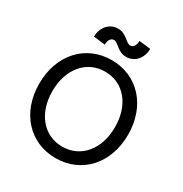

<svg xmlns="http://www.w3.org/2000/svg" viewBox="-208 -1070 1183 1243"><g transform="rotate(30 383.5 -448.5)"><path d="M383 16C578 16 715 -135 715 -350C715 -565 578 -716 383 -716C188 -716 51 -565 51 -350C51 -135 188 16 383 16ZM383 -70C245 -70 149 -184 149 -350C149 -516 245 -630 383 -630C522 -630 617 -516 617 -350C617 -184 522 -70 383 -70ZM451 -780C516 -780 561 -835 561 -903L475 -913C475 -882 461 -857 438 -857C404 -857 381 -913 317 -913C251 -913 206 -858 206 -790L292 -780C292 -811 306 -836 329 -836C363 -836 386 -780 451 -780Z"/></g></svg>

Font: Uncut Sans Medium
Style: Regular
Weight: 500
Designer: Kasper Nordkvist
Foundry: UNCUT.wtf
Version: Version 1.304;Glyphs 3.2 (3246)